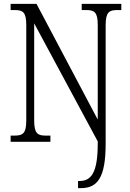

<svg xmlns="http://www.w3.org/2000/svg" viewBox="-20 -734 675 994"><path d="M384 240H398C485 240 527 186 527 9V-603C527 -672 545 -682 589 -682H608V-714H403V-682H425C468 -682 486 -672 486 -605V-115L169 -714H35V-682H55C98 -682 116 -672 116 -605V-111C116 -42 98 -32 54 -32H35V0H241V-32H217C175 -32 157 -42 157 -111V-613L486 -2V10C486 160 452 203 392 203H384Z"/></svg>

Font: Noto Serif Myanmar Condensed Light
Style: Regular
Weight: 300
Width: 3
Designer: Ben Mitchell and the Monotype Design Team
Foundry: Monotype Imaging Inc.
Version: Version 2.106